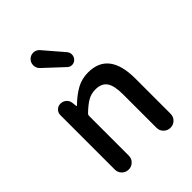

<svg xmlns="http://www.w3.org/2000/svg" viewBox="-245 -991 1112 1112"><g transform="rotate(-45 311.5 -435.0)"><path d="M86.9 -56.6V-502.9Q86.9 -522.5 100.6 -536.1Q114.3 -549.8 133.8 -549.8Q154.3 -549.8 169.4 -536.6Q184.6 -523.4 186.5 -502.9L189.5 -475.6Q190.4 -473.6 191.9 -473.6Q193.4 -473.6 194.3 -474.6Q238.3 -517.6 280.8 -541Q323.2 -564.5 375 -564.5Q543.9 -564.5 543.9 -345.7V-57.6Q543.9 -33.2 527.3 -16.6Q510.7 0 486.8 0Q462.9 0 445.8 -16.6Q428.7 -33.2 428.7 -57.6V-332Q428.7 -403.3 406.7 -434.1Q384.8 -464.8 335.9 -464.8Q300.8 -464.8 272.5 -448.7Q244.1 -432.6 206.1 -395.5Q201.2 -389.6 201.2 -382.8V-56.6Q201.2 -33.2 184.6 -16.6Q168 0 144 0Q120.1 0 103.5 -16.6Q86.9 -33.2 86.9 -56.6ZM370.1 -672.9Q357.4 -660.2 340.8 -660.2Q340.8 -660.2 339.8 -660.2Q323.2 -660.2 311.5 -671.9L196.3 -779.3Q179.7 -794.9 179.7 -818.4Q179.7 -839.8 195.3 -855.5Q210.9 -870.1 231.4 -870.1Q232.4 -870.1 233.4 -870.1Q255.9 -869.1 270.5 -851.6L373 -732.4Q382.8 -719.7 382.8 -704.1Q382.8 -685.5 370.1 -672.9Z"/></g></svg>

Font: Gen Jyuu Gothic Medium
Style: Regular
Weight: 500
Designer: [Source Han Sans]
Ryoko NISHIZUKA  (kana & ideographs); Paul D. Hunt (Latin, Greek & Cyrillic); Wenlong ZHANG  (bopomofo
Version: Version 1.002.20150607